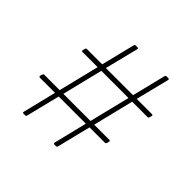

<svg xmlns="http://www.w3.org/2000/svg" viewBox="-178 -919 1105 1105"><g transform="rotate(45 374.0 -367.0)"><path d="M152 0Q143 0 145 -9L195 -213H72Q64 -213 65 -222L69 -236Q71 -243 78 -243H203L264 -491H141Q133 -491 134 -500L138 -514Q140 -521 147 -521H271L322 -727Q324 -734 331 -734H345Q354 -734 352 -725L301 -521H522L573 -727Q575 -734 582 -734H596Q605 -734 603 -725L552 -521H676Q685 -521 683 -512L679 -498Q677 -491 670 -491H545L484 -243H607Q616 -243 614 -234L610 -220Q608 -213 601 -213H476L425 -7Q423 0 416 0H403Q394 0 396 -9L446 -213H225L174 -7Q172 0 165 0ZM233 -243H454L515 -491H294Z"/></g></svg>

Font: LINE Seed Sans App Thin
Style: Regular
Weight: 250
Designer: LINE VX Design & Dalton Maag Ltd & Sandoll Inc
Foundry: Dalton Maag Ltd
Version: Version 1.003